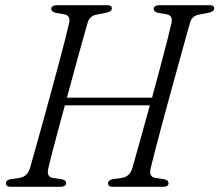

<svg xmlns="http://www.w3.org/2000/svg" viewBox="-20 -720 846 740"><path d="M166 -71Q159 -38.5 182.5 -34.5L218.5 -29Q235 -25.5 235 -14Q235 -7.5 228.8 -3.8Q222.5 0 213.5 0H21.5Q3 0 3 -13Q2.5 -26 21.5 -29.5L55.5 -34.5Q85 -39 95.5 -71.5Q101.5 -93.5 113.5 -135.8Q125.5 -178 140.5 -232.2Q155.5 -286.5 171.5 -345.2Q187.5 -404 202.5 -459.5Q217.5 -515 229 -560.2Q240.5 -605.5 246.5 -631.5Q252.5 -659.5 229 -664.5L195 -670.5Q177.5 -675 177.5 -686Q178 -700 203 -700H393.5Q411 -700 411 -688Q411 -675.5 390 -671L351.5 -663.5Q325.5 -658.5 318 -633Q310 -606 297.2 -560Q284.5 -514 269 -457.8Q253.5 -401.5 238 -343.5H566Q581.5 -402 596.8 -458Q612 -514 623.5 -559.5Q635 -605 641 -631.5Q647 -659.5 623.5 -664.5L589.5 -670.5Q572 -675 572.5 -686Q572.5 -700 596.5 -700H788.5Q806 -700 805.5 -688Q805.5 -675.5 785 -671L746 -663.5Q720 -658.5 712.5 -633Q704.5 -605.5 691.8 -559Q679 -512.5 663.2 -455.5Q647.5 -398.5 631.2 -339.2Q615 -280 600.5 -225.8Q586 -171.5 575.5 -130.8Q565 -90 560.5 -71Q553.5 -38.5 577.5 -34.5L613 -29Q629.5 -25.5 629.5 -14Q629.5 0 608 0H415Q396.5 0 396.5 -13Q396 -26 415 -29.5L450.5 -34.5Q479.5 -39 490 -71.5Q498.5 -101.5 517.2 -168.5Q536 -235.5 557.5 -314H230Q215 -260 202 -211Q189 -162 179.5 -125.2Q170 -88.5 166 -71Z"/></svg>

Font: Fraunces 72pt S050 Light
Style: Italic
Weight: 300
Italic angle: -16°
Version: Version 1.000; ttfautohint (v1.8.3)